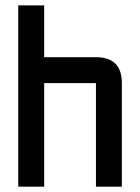

<svg xmlns="http://www.w3.org/2000/svg" viewBox="-20 -704 528 724"><path d="M48.8 -683.6H146.5V-488.3H341.8Q439.5 -488.3 439.5 -390.6V0H341.8V-390.6H146.5V0H48.8Z"/></svg>

Font: BabelStone Runic Elder Futhark
Style: Regular
Weight: 400
Designer: Andrew West
Foundry: BabelStone
Version: Version 3.005 March 14, 2022